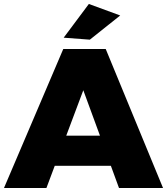

<svg xmlns="http://www.w3.org/2000/svg" viewBox="-28 -948 842 968"><path d="M572 0 531 -112H248L206 0H-8L291 -701H505L794 0ZM306 -264H476L392 -493ZM420 -928 578 -870 425 -748 293 -758Z"/></svg>

Font: Gontserrat ExtraBold
Style: Regular
Weight: 800
Designer: Julieta Ulanovsky
Foundry: Julieta Ulanovsky
Version: Version 6.001